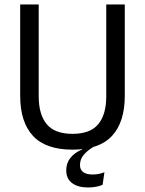

<svg xmlns="http://www.w3.org/2000/svg" viewBox="-20 -659 650 861"><path d="M374.5 181.7Q329.8 181.7 303.5 162.2Q277.1 142.8 277.1 105V104.2Q277.1 72.2 295.9 48.8Q314.7 25.4 348.6 11V1.6L402.9 -36.1V-2.7Q372.6 15 355.7 35.1Q338.7 55.2 338.7 80.6V81.1Q338.7 102.9 353.7 113.2Q368.8 123.5 395.1 123.5Q408.7 123.5 421.9 121.1Q435.1 118.8 448.3 113.4L440.1 169.7Q427.3 175.5 409.9 178.6Q392.6 181.7 374.5 181.7ZM305.1 12.1Q185.1 12.1 127.8 -49.8Q70.5 -111.7 70.5 -229.7V-639H153.6V-227.3Q153.6 -145.5 189.5 -102.2Q225.4 -58.8 305.1 -58.8Q384.9 -58.8 420.7 -102.2Q456.5 -145.5 456.5 -227.3V-639H539.6V-229.7Q539.6 -111.7 482.5 -49.8Q425.3 12.1 305.1 12.1Z"/></svg>

Font: Anek Latin Medium
Style: Regular
Weight: 500
Designer: Yesha Goshar
Foundry: Ek Type
Version: Version 1.003